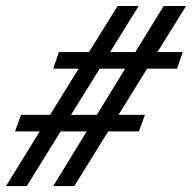

<svg xmlns="http://www.w3.org/2000/svg" viewBox="-26 -630 645 645"><path d="M-5.9 -4.9 107.4 -188.5H24.4L44.9 -244.1H142.1L238.3 -399.4H152.8L171.9 -455.1H272.9L369.1 -609.9H439.9L343.8 -455.1H428.7L523.9 -609.9H599.1L502.9 -455.1H587.9L568.8 -399.4H468.3L372.1 -244.1H460.9L440.4 -188.5H337.4L223.6 -4.9H152.8L265.1 -188.5H177.7L64 -4.9ZM212.4 -244.1H299.3L394.5 -399.4H309.1Z"/></svg>

Font: Elstob 18pt
Style: Bold Italic
Weight: 700
Italic angle: -20°
Designer: Peter S. Baker
Version: Version 1.015